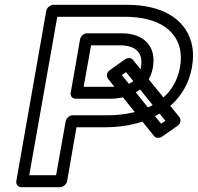

<svg xmlns="http://www.w3.org/2000/svg" viewBox="-20 -756 825 801"><path d="M670 -252 652 -240 488 -443 506 -455ZM719 -230C738 -243 734 -260 728 -268L534 -507C527 -516 513 -516 501 -508L439 -464C421 -451 425 -435 431 -427L623 -188C630 -180 644 -178 656 -186ZM427 -275H283C268 -275 256 -261 254 -250L214 -25H102L219 -686H500C632 -686 708 -636 729 -559C736 -533 736 -506 731 -476C706 -336 578 -275 427 -275ZM299 -225H418C466 -225 511 -231 552 -242C662 -273 758 -347 781 -476C787 -513 787 -548 778 -580C750 -680 653 -736 509 -736H203C192 -736 176 -726 173 -711L48 0C46 11 54 25 69 25H230C241 25 257 15 260 0ZM618 -475C633 -563 580 -617 488 -617H343C328 -617 316 -603 314 -592L275 -369C272 -354 284 -344 295 -344H439C526 -344 602 -386 618 -475ZM568 -475C558 -421 521 -394 448 -394H329L360 -567H479C550 -567 578 -533 568 -475Z"/></svg>

Font: Asimov
Style: WidOuIt
Weight: 500
Designer: Google
Version: Version 2.000980; 2014